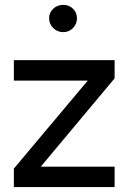

<svg xmlns="http://www.w3.org/2000/svg" viewBox="-20 -757 521 777"><path d="M36.1 -430.7V-513.7H443.8V-439.9L145 -82.5H443.8V0H36.1V-74.7L335 -430.7ZM178.7 -683.1Q178.7 -706.1 195.3 -721.7Q211.9 -737.3 235.8 -737.3Q259.3 -737.3 275.4 -721.7Q291.5 -706.1 291.5 -683.1Q291.5 -660.2 275.4 -643.6Q259.3 -627 235.8 -627Q211.9 -627 195.3 -643.6Q178.7 -660.2 178.7 -683.1Z"/></svg>

Font: Estedad-FD Medium
Style: Regular
Weight: 500
Designer: Amin Abedi
Version: Version 7.3